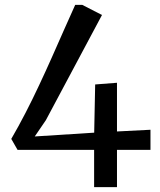

<svg xmlns="http://www.w3.org/2000/svg" viewBox="-20 -765 656 785"><path d="M364.8 0V-152.2H51.8L26.1 -197.1Q55.8 -248.1 84.3 -303.4Q112.8 -358.6 139.6 -415.9Q166.5 -473.1 191.9 -530.2Q217.2 -587.4 241.2 -641.7Q265.2 -696 287.5 -745.2H316.1L397 -703.7L167.5 -273.6L122.1 -207.1L365.1 -222.6L369.1 -419.7L458.3 -426.6V-227.5L595.2 -234.5V-152.2H458.3V0Z"/></svg>

Font: Merriweather Light
Style: Regular
Weight: 300
Designer: Eben Sorkin
Foundry: Eben Sorkin
Version: Version 2.100